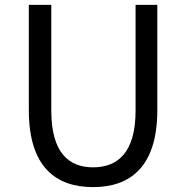

<svg xmlns="http://www.w3.org/2000/svg" viewBox="-20 -753 761 786"><path d="M361 13C510 13 624 -67 624 -302V-733H535V-300C535 -124 458 -68 361 -68C265 -68 190 -124 190 -300V-733H98V-302C98 -67 211 13 361 13Z"/></svg>

Font: Noto Sans CJK SC
Style: Regular
Weight: 400
Designer: Ryoko NISHIZUKA 西塚涼子 (kana, bopomofo & ideographs); Paul D. Hunt (Latin, Greek & Cyrillic); Sandoll Communications 산돌커뮤니
Foundry: Adobe
Version: Version 2.004;hotconv 1.0.118;makeotfexe 2.5.65603